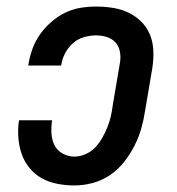

<svg xmlns="http://www.w3.org/2000/svg" viewBox="-20 -558 540 586"><path d="M207 8Q181 8 155 3Q129 -2 107.5 -14Q86 -26 70 -45.5Q54 -65 46 -88.5Q38 -112 36 -138.5Q34 -165 38 -191H139Q136 -172 137 -152Q138 -132 146 -115.5Q154 -99 171 -89.5Q188 -80 207 -80Q224 -80 241 -87.5Q258 -95 270.5 -108Q283 -121 292 -137Q301 -153 307.5 -169Q314 -185 318 -202Q322 -219 324 -236L346 -366Q349 -383 346 -400Q343 -417 332.5 -428.5Q322 -440 306 -445Q290 -450 273 -450Q255 -450 236 -444.5Q217 -439 202.5 -426Q188 -413 179 -396Q170 -379 167 -360Q167 -360 166.5 -359Q166 -358 166 -358H66Q66 -359 66.5 -360Q67 -361 67 -363Q71 -387 79.5 -410Q88 -433 102.5 -453.5Q117 -474 136.5 -491Q156 -508 178.5 -519Q201 -530 225 -534Q249 -538 273 -538Q299 -538 324.5 -534Q350 -530 372 -519.5Q394 -509 411.5 -491.5Q429 -474 438 -451.5Q447 -429 448 -403Q449 -377 445 -351L423 -221Q419 -194 411.5 -167Q404 -140 390.5 -113.5Q377 -87 358.5 -63.5Q340 -40 315.5 -23.5Q291 -7 263 0.5Q235 8 207 8Z"/></svg>

Font: Iosevka Curly Slab SmBdObl
Style: Regular
Weight: 600
Italic angle: -9°
Monospace: yes
Designer: Belleve Invis
Foundry: Belleve Invis
Version: Version 11.0.0; ttfautohint (v1.8.3)